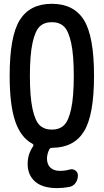

<svg xmlns="http://www.w3.org/2000/svg" viewBox="-20 -760 540 1000"><path d="M313 -622.1Q289.1 -644.5 250 -644.5Q210.9 -644.5 187 -622.1Q163.1 -599.6 149.4 -536.6Q135.7 -473.6 135.7 -364.7Q135.7 -255.9 149.4 -192.9Q163.1 -129.9 187 -107.4Q210.9 -85 250 -85Q289.1 -85 313 -107.4Q336.9 -129.9 350.6 -192.9Q364.3 -255.9 364.3 -364.7Q364.3 -473.6 350.6 -536.6Q336.9 -599.6 313 -622.1ZM148.4 -11.7Q88.9 -43 59.6 -127.4Q30.3 -211.9 30.3 -365.2Q30.3 -571.3 83 -655.8Q135.7 -740.2 250 -740.2Q364.3 -740.2 417 -655.8Q469.7 -571.3 469.7 -365.2Q469.7 -160.2 417.5 -75.7Q365.2 8.8 252.9 9.8Q240.2 9.8 236.3 18.6Q225.6 41 224.6 64.5Q224.6 95.7 242.2 112.8Q259.8 129.9 292 129.9Q319.3 129.9 342.8 123Q358.4 118.2 372.1 127.4Q385.7 136.7 385.7 153.3Q385.7 175.8 373.5 192.9Q361.3 210 339.8 213.9Q307.6 219.7 278.3 219.7Q201.2 219.7 162.6 185.5Q124 151.4 124 93.8Q124 43 152.3 2Q157.2 -6.8 148.4 -11.7Z"/></svg>

Font: Rounded-X Mgen+ 1m medium
Style: Regular
Weight: 500
Designer: [Source Han Sans]
Ryoko NISHIZUKA  (kana & ideographs); Paul D. Hunt (Latin, Greek & Cyrillic); Wenlong ZHANG  (bopomofo
Version: Version 1.059.20150602